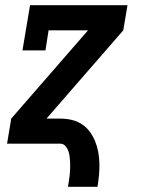

<svg xmlns="http://www.w3.org/2000/svg" viewBox="-20 -550 540 735"><path d="M240 165Q242 153 244 141.5Q246 130 247 118Q248 106 248.5 94.5Q249 83 248.5 71.5Q248 60 246.5 48.5Q245 37 241 26.5Q237 16 229.5 8Q222 0 210 0H7L23 -96L317 -434H166L154 -357H66L95 -530H468L452 -434L158 -96H210Q233 -96 254.5 -91Q276 -86 293.5 -74.5Q311 -63 323.5 -46Q336 -29 344 -9.5Q352 10 356 31.5Q360 53 360.5 75Q361 97 359 120Q357 143 353 165Z"/></svg>

Font: Iosevka Slab Oblique
Style: Bold
Weight: 700
Italic angle: -9°
Monospace: yes
Designer: Belleve Invis
Foundry: Belleve Invis
Version: Version 11.1.1; ttfautohint (v1.8.3)